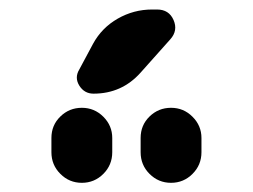

<svg xmlns="http://www.w3.org/2000/svg" viewBox="-20 -990 540 410"><path d="M410.2 -695.3V-665Q410.2 -637.7 391.1 -618.7Q372.1 -599.6 345.2 -599.6Q318.4 -599.6 299.3 -618.7Q280.3 -637.7 280.3 -665V-695.3Q280.3 -722.7 299.3 -741.2Q318.4 -759.8 345.2 -759.8Q372.1 -759.8 391.1 -740.7Q410.2 -721.7 410.2 -695.3ZM219.7 -695.3V-665Q219.7 -637.7 200.7 -618.7Q181.6 -599.6 154.8 -599.6Q127.9 -599.6 108.9 -618.7Q89.8 -637.7 89.8 -665V-695.3Q89.8 -722.7 108.9 -741.2Q127.9 -759.8 154.8 -759.8Q181.6 -759.8 200.7 -740.7Q219.7 -721.7 219.7 -695.3ZM315.4 -969.7Q340.8 -969.7 350.6 -947.3Q360.4 -924.8 343.8 -906.2L280.3 -835Q240.2 -790 179.7 -790Q160.2 -790 149.4 -807.1Q138.7 -824.2 149.4 -841.8L178.7 -896.5Q197.3 -930.7 231.4 -950.2Q265.6 -969.7 304.7 -969.7Z"/></svg>

Font: Rounded-X Mgen+ 2m bold
Style: Bold
Weight: 700
Designer: [Source Han Sans]
Ryoko NISHIZUKA  (kana & ideographs); Paul D. Hunt (Latin, Greek & Cyrillic); Wenlong ZHANG  (bopomofo
Version: Version 1.059.20150602